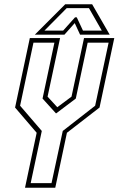

<svg xmlns="http://www.w3.org/2000/svg" viewBox="-20 -878 554 898"><path d="M97 0 151.5 -257 50.5 -375 119.5 -700H261L202.5 -426L248 -376.5L314.5 -426L373 -700H514.5L445.5 -375L293 -257L238.5 0ZM123.5 -21.5H221L273.5 -265.5L425 -383.5L488 -678.5H390L334.5 -417L243 -348H241.5L179 -417L234.5 -678.5H136.5L74 -383.5L175.5 -265.5ZM285 -858H411L493 -716H354.5L329.5 -770L281.5 -716H143ZM292 -840 188 -735H275.5L331 -797H339L368 -735H456L396 -840Z"/></svg>

Font: Tourney Condensed ExtraLight
Style: Italic
Weight: 200
Width: 3
Italic angle: -12°
Designer: Tyler Finck
Foundry: Etcetera Type Co
Version: Version 1.010; ttfautohint (v1.8.3)